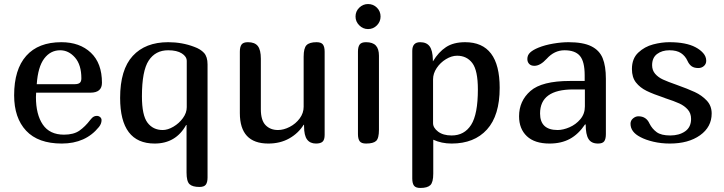

<svg xmlns="http://www.w3.org/2000/svg" viewBox="-20 -711 3588 951"><path d="M460 -137Q469 -137 476 -131Q483 -125 483 -116Q483 -98 470 -82Q404 0 286 0Q169 0 109.5 -63.5Q50 -127 50 -239Q50 -367 110 -434.5Q170 -502 284 -502Q375 -502 430 -450Q485 -398 485 -301Q485 -252 428 -252H159Q158 -244 158 -230Q158 -144 192 -94Q226 -44 297 -44Q345 -44 373.5 -64Q402 -84 427 -117L435 -126Q445 -137 460 -137ZM162 -294H349Q367 -294 375 -300.5Q383 -307 383 -323Q383 -390 351.5 -426Q320 -462 278 -462Q230 -462 199 -421Q168 -380 162 -294Z M968 215Q933 215 918.5 201Q904 187 904 144V-92H902Q851 0 746 0Q575 0 575 -226Q575 -366 637.5 -434Q700 -502 813 -502Q882 -502 942 -479Q973 -468 990.5 -449Q1008 -430 1008 -392V168Q1008 192 999.5 203.5Q991 215 968 215ZM813 -462Q750 -462 716.5 -411Q683 -360 683 -234Q683 -140 710.5 -103.5Q738 -67 786 -67Q811 -67 839 -83.5Q867 -100 886 -126Q905 -152 905 -180V-409Q905 -431 880.5 -446.5Q856 -462 813 -462Z M1357 -67Q1385 -67 1415 -82.5Q1445 -98 1464.5 -124.5Q1484 -151 1484 -182V-430Q1484 -473 1498.5 -487.5Q1513 -502 1548 -502Q1571 -502 1579.5 -490.5Q1588 -479 1588 -455V-43Q1588 -19 1578 -9.5Q1568 0 1545 0Q1516 0 1501 -20Q1486 -40 1486 -86V-93H1484Q1458 -51 1413 -25.5Q1368 0 1309 0Q1168 0 1168 -151V-455Q1168 -479 1176.5 -490.5Q1185 -502 1208 -502Q1242 -502 1257 -483Q1272 -464 1272 -420V-170Q1272 -115 1295.5 -91Q1319 -67 1357 -67Z M1793 0Q1770 0 1761.5 -11.5Q1753 -23 1753 -47V-455Q1753 -479 1761.5 -490.5Q1770 -502 1793 -502Q1826 -502 1841.5 -485.5Q1857 -469 1857 -435V-68Q1857 -26 1843 -13Q1829 0 1793 0ZM1803 -691Q1829 -691 1847 -673Q1865 -655 1865 -629Q1865 -604 1847 -585.5Q1829 -567 1803 -567Q1778 -567 1759.5 -585.5Q1741 -604 1741 -629Q1741 -655 1759.5 -673Q1778 -691 1803 -691Z M2061 -502Q2093 -502 2108 -481.5Q2123 -461 2124 -416V-408H2125Q2152 -453 2189 -477.5Q2226 -502 2284 -502Q2455 -502 2455 -276Q2455 -139 2392 -69.5Q2329 0 2217 0Q2167 0 2126 -19V149Q2126 192 2111.5 206Q2097 220 2062 220Q2039 220 2030.5 208.5Q2022 197 2022 173V-459Q2022 -502 2061 -502ZM2244 -435Q2217 -435 2189 -418Q2161 -401 2143 -374Q2125 -347 2125 -318V-101Q2125 -78 2150 -59Q2175 -40 2217 -40Q2280 -40 2313.5 -92.5Q2347 -145 2347 -268Q2347 -362 2319.5 -398.5Q2292 -435 2244 -435Z M2702 0Q2628 0 2589.5 -36.5Q2551 -73 2551 -135Q2551 -211 2607.5 -260.5Q2664 -310 2803 -310H2876V-338Q2876 -406 2852.5 -434Q2829 -462 2776 -462Q2726 -462 2688 -420Q2656 -385 2627 -385Q2610 -385 2601 -394.5Q2592 -404 2592 -419Q2592 -438 2606 -451Q2620 -464 2647 -475Q2679 -488 2720 -495Q2761 -502 2796 -502Q2868 -502 2908.5 -482Q2949 -462 2965 -423Q2981 -384 2981 -321V-47Q2981 -23 2973 -11.5Q2965 0 2942 0Q2909 0 2895 -22.5Q2881 -45 2881 -94L2878 -95Q2845 -46 2802.5 -23Q2760 0 2702 0ZM2655 -149Q2655 -67 2742 -67Q2769 -67 2800.5 -80.5Q2832 -94 2854.5 -120.5Q2877 -147 2877 -184V-268H2819Q2655 -268 2655 -149Z M3274 -225 3272 -226Q3215 -245 3182.5 -261Q3150 -277 3130 -302.5Q3110 -328 3110 -369Q3110 -421 3141.5 -450.5Q3173 -480 3215 -491Q3257 -502 3295 -502Q3378 -502 3425 -477Q3448 -465 3463 -448Q3478 -431 3478 -410Q3478 -394 3466.5 -384Q3455 -374 3439 -374Q3418 -374 3405.5 -383Q3393 -392 3385 -410Q3374 -434 3353 -448Q3332 -462 3296 -462Q3259 -462 3234.5 -443.5Q3210 -425 3210 -388Q3210 -363 3225 -345.5Q3240 -328 3264 -317Q3288 -306 3331 -291Q3387 -271 3421.5 -255Q3456 -239 3480.5 -213Q3505 -187 3505 -149Q3505 -82 3447.5 -41Q3390 0 3298 0Q3255 0 3216.5 -9Q3178 -18 3152 -32Q3103 -57 3103 -98Q3103 -114 3115.5 -124.5Q3128 -135 3142 -135Q3181 -135 3197 -99Q3210 -73 3232.5 -56.5Q3255 -40 3300 -40Q3344 -40 3373.5 -60.5Q3403 -81 3403 -122Q3403 -150 3386.5 -168.5Q3370 -187 3345 -198.5Q3320 -210 3274 -225Z"/></svg>

Font: Marmelad for Arash.Academy
Style: Regular
Weight: 400
Designer: Manvel Shmavonyan
Foundry: Cyreal
Version: Version 1.110;Glyphs 3.2 (3202)